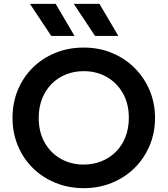

<svg xmlns="http://www.w3.org/2000/svg" viewBox="-20 -962 870 997"><path d="M415 15Q335.5 15 267.8 -12.8Q200 -40.5 150 -90Q100 -139.5 72.5 -206Q45 -272.5 45 -350Q45 -428 72.5 -494.5Q100 -561 150 -610.5Q200 -660 267.8 -687.5Q335.5 -715 415 -715Q494 -715 561.5 -687Q629 -659 679 -609Q729 -559 757 -492.8Q785 -426.5 785 -350Q785 -272.5 757 -206Q729 -139.5 679 -90Q629 -40.5 561.5 -12.8Q494 15 415 15ZM415 -107.5Q464.5 -107.5 507.2 -124.8Q550 -142 581.8 -173.8Q613.5 -205.5 631.2 -250.2Q649 -295 649 -350Q649 -423.5 618 -478Q587 -532.5 534 -562.5Q481 -592.5 415 -592.5Q365 -592.5 322.5 -575.5Q280 -558.5 248.2 -526.5Q216.5 -494.5 198.8 -450Q181 -405.5 181 -350Q181 -276.5 211.8 -222Q242.5 -167.5 295.5 -137.5Q348.5 -107.5 415 -107.5ZM594.5 -775.5H473.5L363 -942H496.5ZM367 -775.5H246L135.5 -942H269Z"/></svg>

Font: Geologica Roman Medium
Style: Regular
Weight: 500
Designer: Sindre Bremnes, Frode Helland
Foundry: Monokrom Skriftforlag AS
Version: Version 1.010;gftools[0.9.28]